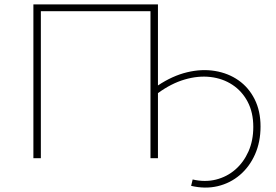

<svg xmlns="http://www.w3.org/2000/svg" viewBox="-20 -720 1257 874"><path d="M132 0V-700H699V-331Q765 -375 831.5 -391Q898 -407 958.5 -397Q1019 -387 1065.5 -354.5Q1112 -322 1139 -268.5Q1166 -215 1166 -144Q1166 -74 1141 -17.5Q1116 39 1072 76.5Q1028 114 971 127.5Q914 141 850 126L857 97Q913 110 963 97.5Q1013 85 1051 52Q1089 19 1111 -30.5Q1133 -80 1133 -142Q1133 -208 1107.5 -256.5Q1082 -305 1038 -334Q994 -363 938 -369.5Q882 -376 820.5 -358Q759 -340 699 -296V0H665V-669H166V0Z"/></svg>

Font: Montserrat ExtraLight
Style: Regular
Weight: 200
Designer: Julieta Ulanovsky
Foundry: Julieta Ulanovsky
Version: Version 9.000; ttfautohint (v1.8.4.7-5d5b)